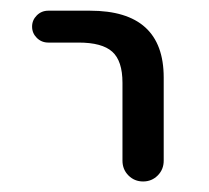

<svg xmlns="http://www.w3.org/2000/svg" viewBox="-20 -562 391 359"><path d="M70.3 -482.4Q57.6 -482.4 48.8 -491.2Q40 -500 40 -512.2Q40 -524.4 48.8 -533.2Q57.6 -542 70.3 -542H148.4Q286.1 -542 286.1 -417V-261.7Q286.1 -245.1 274.9 -233.9Q263.7 -222.7 247.6 -222.7Q231.4 -222.7 220.2 -233.9Q209 -245.1 209 -261.7V-407.2Q209 -448.2 189.9 -465.3Q170.9 -482.4 127 -482.4Z"/></svg>

Font: Gen Jyuu Gothic P Normal
Style: Regular
Weight: 300
Designer: [Source Han Sans]
Ryoko NISHIZUKA  (kana & ideographs); Paul D. Hunt (Latin, Greek & Cyrillic); Wenlong ZHANG  (bopomofo
Version: Version 1.002.20150607